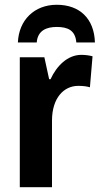

<svg xmlns="http://www.w3.org/2000/svg" viewBox="-20 -785 420 805"><path d="M218 -765C125 -765 59 -702 55 -607H134C138 -658 176 -672 218 -672C264 -672 296 -658 300 -607H378C375 -707 314 -765 218 -765ZM321 -555C263 -555 217 -508 192 -453H186L166 -545H63V0H198V-279C198 -375 248 -425 308 -425C328 -425 344 -423 357 -419L368 -549C354 -553 336 -555 321 -555Z"/></svg>

Font: Noto Sans Display SemiCondensed
Style: Bold
Weight: 700
Width: 4
Designer: Monotype Design Team
Foundry: Monotype Imaging Inc.
Version: Version 1.900